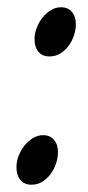

<svg xmlns="http://www.w3.org/2000/svg" viewBox="-20 -489 240 524"><path d="M187 -422.9Q187 -408.2 181.9 -392.6Q176.8 -377 167.5 -364.3Q158.2 -351.6 145 -343.3Q131.8 -335 115.2 -335Q95.2 -335 84.7 -347.9Q74.2 -360.8 74.2 -382.8Q74.2 -396.5 79.8 -411.9Q85.4 -427.2 95.2 -439.9Q105 -452.6 118.2 -460.9Q131.3 -469.2 147 -469.2Q165 -469.2 176 -456.8Q187 -444.3 187 -422.9ZM138.2 -74.2Q138.2 -59.1 133.1 -43.2Q127.9 -27.3 118.4 -14.4Q108.9 -1.5 95.7 6.8Q82.5 15.1 65.9 15.1Q46.4 15.1 35.6 2Q24.9 -11.2 24.9 -33.2Q24.9 -47.4 30.5 -62.7Q36.1 -78.1 46.1 -90.8Q56.2 -103.5 69.3 -111.8Q82.5 -120.1 98.1 -120.1Q116.2 -120.1 127.2 -107.4Q138.2 -94.7 138.2 -74.2Z"/></svg>

Font: Gentium Plus CyrE
Style: Italic
Weight: 400
Italic angle: -8°
Designer: J. Victor Gaultney, Annie Olsen, Iska Routamaa, Becca Hirsbrunner
Foundry: SIL International
Version: Version 5.000